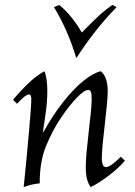

<svg xmlns="http://www.w3.org/2000/svg" viewBox="-20 -744 549 779"><path d="M76 15Q78 -6 82 -43.5Q86 -81 90 -126Q94 -171 98 -214.5Q102 -258 104.5 -292Q107 -326 107 -341Q107 -361 98 -361Q84 -361 49 -323L33 -339Q59 -371 92.5 -403.5Q126 -436 160 -455Q166 -442 169 -421.5Q172 -401 172 -376Q172 -337 167 -298Q162 -259 154 -208H156Q195 -278 237 -331Q279 -384 318.5 -416Q358 -448 389 -455Q403 -444 410 -423Q417 -402 417 -376Q417 -354 413.5 -316.5Q410 -279 405 -237.5Q400 -196 396.5 -159Q393 -122 393 -99Q393 -88 396.5 -77Q400 -66 410 -66Q420 -66 435.5 -77.5Q451 -89 470 -108L487 -92Q459 -60 420 -30.5Q381 -1 348 15Q328 -11 328 -64Q328 -90 331.5 -129Q335 -168 340 -210Q345 -252 348.5 -287Q352 -322 352 -341Q352 -362 349 -370.5Q346 -379 338 -379Q322 -379 291.5 -347.5Q261 -316 226 -264Q193 -215 167 -152Q141 -89 141 0Q108 3 76 15ZM436 -724 453 -715Q408 -669 367.5 -617.5Q327 -566 291 -510H289Q255 -623 199 -715L220 -724Q247 -702 270 -673.5Q293 -645 312 -612Q344 -645 374 -673.5Q404 -702 436 -724Z"/></svg>

Font: Bona Nova
Style: Italic
Weight: 400
Italic angle: -4°
Designer: Mateusz Machalski
Foundry: Capitalics
Version: Version 4.001; ttfautohint (v1.8.3)